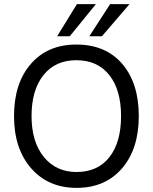

<svg xmlns="http://www.w3.org/2000/svg" viewBox="-20 -903 740 931"><path d="M413 -727 514 -883H608L474 -727ZM257 -727 353 -883H445L318 -727ZM48 -340Q48 -499 129.5 -593Q211 -687 350 -687Q492 -687 572.5 -593.5Q653 -500 653 -340Q653 -181 571.5 -86.5Q490 8 351 8Q214 8 131 -87Q48 -182 48 -340ZM133 -340Q133 -215 192.5 -142Q252 -69 351 -69Q454 -69 510.5 -141Q567 -213 567 -340Q567 -467 510 -539Q453 -611 350 -611Q248 -611 190.5 -538.5Q133 -466 133 -340Z"/></svg>

Font: Hind
Style: Regular
Weight: 400
Designer: Manushi Parikh, Satya Rajpurohit
Foundry: Indian Type Foundry
Version: Version 2.000;PS 1.0;hotconv 1.0.79;makeotf.lib2.5.61930